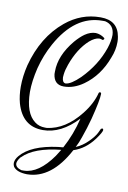

<svg xmlns="http://www.w3.org/2000/svg" viewBox="-78 -615 504 755"><g transform="rotate(10 174.5 -238.0)"><path d="M200 -27Q93 -16 49 29Q46 31 45 33Q35 47 35 56Q35 72 59 79Q60 79 61 79H62H69Q128 78 183 0Q195 -18 200 -27ZM344 -138Q348 -137 349 -133Q349 -124 328 -95Q294 -49 247 -34Q181 90 84 91H83Q43 90 29 71Q25 64 25 56Q26 41 38 27Q79 -22 185 -36Q196 -37 206 -38Q237 -95 253 -161Q187 -91 115 -91Q33 -91 8 -179Q0 -209 0 -244Q0 -286 11 -331Q42 -449 123 -516Q185 -567 261 -567H263Q331 -567 342 -504Q344 -494 344 -483Q344 -450 331 -419Q303 -343 244 -301Q206 -274 166 -274Q127 -274 122 -316Q122 -319 122 -321V-326Q122 -390 175 -454Q194 -476 211 -488Q233 -503 254 -503Q273 -502 289 -490Q291 -488 291 -486Q289 -482 286 -481H284Q278 -484 271 -484Q254 -483 233 -465Q192 -428 168 -361Q160 -339 158 -321Q157 -315 157 -309Q158 -288 171 -287Q192 -288 228 -323Q286 -382 310 -453Q320 -483 320 -507Q318 -547 282 -555H271Q162 -555 92 -428Q66 -381 52 -327Q39 -273 39 -230Q40 -145 81 -115Q98 -102 122 -102H129Q202 -111 261 -186Q295 -229 306 -273Q308 -276 311 -277Q314 -276 316 -272Q316 -246 296 -168Q285 -127 272 -91Q265 -69 254 -48Q280 -59 301.5 -80.5Q323 -102 331 -118L339 -135Q342 -137 344 -138Z"/></g></svg>

Font: Maria
Style: Christmas
Weight: 400
Designer: Muhammad Yoni
Version: Version 001.000